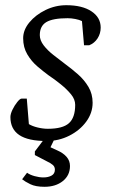

<svg xmlns="http://www.w3.org/2000/svg" viewBox="-20 -533 440 738"><path d="M159 9Q88 9 54 -14Q20 -37 20 -83Q20 -95 28 -111.5Q36 -128 46.5 -141Q57 -154 63 -154H83L91 -56Q104 -48 124.5 -43Q145 -38 164 -38Q221 -38 245 -59.5Q269 -81 269 -130Q269 -151 253 -170.5Q237 -190 213.5 -209Q190 -228 166 -244Q147 -258 124 -277.5Q101 -297 85 -324Q69 -351 69 -386Q69 -418 93 -447Q117 -476 155 -494.5Q193 -513 235 -513Q296 -513 331.5 -489.5Q367 -466 367 -427Q367 -404 355 -385.5Q343 -367 323 -359H303L295 -452Q285 -457 269.5 -460Q254 -463 240 -463Q183 -463 158 -448Q133 -433 133 -398Q133 -378 148 -358.5Q163 -339 185.5 -321.5Q208 -304 229 -288Q255 -269 279.5 -247.5Q304 -226 320 -199Q336 -172 336 -138Q336 -99 311.5 -65.5Q287 -32 246.5 -11.5Q206 9 159 9ZM151 185Q117 185 96.5 175Q76 165 65 156L84 131Q95 139 113 144Q131 149 147 149Q165 149 178 142Q191 135 191 119Q191 108 183 101Q175 94 160 87L114 63V49L151 0H190L174 33L200 45Q223 55 236 70Q249 85 249 105Q249 141 221.5 163Q194 185 151 185Z"/></svg>

Font: Faustina Light
Style: Italic
Weight: 300
Italic angle: -8°
Designer: Alfonso Garcia
Foundry: http://www.omnibus-type.com
Version: Version 1.200